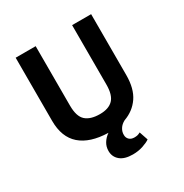

<svg xmlns="http://www.w3.org/2000/svg" viewBox="-194 -812 1110 1161"><g transform="rotate(-30 361.0 -231.5)"><path d="M472.2 -662.1H605V-237.3Q605 -142.6 566.2 -85.9Q527.3 -29.3 460 -5.4Q435.5 7.3 422.9 27.6Q410.2 47.9 411.1 70.3Q411.1 89.4 424.1 102.1Q437 114.7 460 114.7Q470.7 114.7 480 112.8Q489.3 110.8 501.5 104L522 164.6Q505.4 176.8 472.2 188Q439 199.2 400.4 199.2Q342.8 199.2 312.5 173.8Q282.2 148.4 282.2 107.4Q282.2 77.6 296.9 53.5Q311.5 29.3 336.9 11.7Q210.4 8.3 144.3 -49.6Q78.1 -107.4 78.1 -221.2V-662.1H217.8V-247.1Q217.8 -171.4 251 -141.6Q284.2 -111.8 349.6 -111.8Q411.6 -111.8 441.9 -143.3Q472.2 -174.8 472.2 -247.1Z"/></g></svg>

Font: PT Astra Sans
Style: Bold
Weight: 700
Designer: A.Korolkova, I. Chaeva
Foundry: ParaType Ltd
Version: Version 1.001; ttfautohint (v1.6)